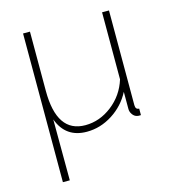

<svg xmlns="http://www.w3.org/2000/svg" viewBox="-109 -611 825 913"><g transform="rotate(-15 303.5 -154.0)"><path d="M88 -520H122V-228Q122 -22 262 -22Q333 -22 393.5 -69Q454 -116 477 -190V-520H511V-54Q511 -32 529 -32V0Q516 1 510 -1Q497 -4 488 -16.5Q479 -29 479 -44V-128Q447 -66 387.5 -28Q328 10 261 10Q157 10 121 -88L122 212H88Z"/></g></svg>

Font: Raleway-v4020 ExtraLight
Style: Regular
Weight: 275
Designer: Matt McInerney, Pablo Impallari, Rodrigo Fuenzalida
Foundry: Matt McInerney, Pablo Impallari, Rodrigo Fuenzalida
Version: Version 4.020;PS 004.020;hotconv 1.0.88;makeotf.lib2.5.64775